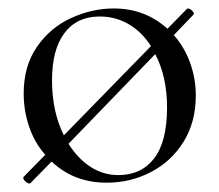

<svg xmlns="http://www.w3.org/2000/svg" viewBox="-20 -419 517 454"><path d="M443 -193Q443 -131 414.5 -84.5Q386 -38 337.5 -12.5Q289 13 232 13Q155 13 102 -37L51 15H50Q45 15 39 9Q33 3 36 -1L87 -53Q62 -81 49 -119Q36 -157 36 -198Q36 -263 67.5 -308.5Q99 -354 148.5 -376.5Q198 -399 249 -399Q323 -399 376 -351L422 -398L424 -399Q429 -399 434.5 -393.5Q440 -388 438 -385L391 -336Q416 -308 429.5 -270.5Q443 -233 443 -193ZM131 -99 337 -310Q315 -344 284 -362Q253 -380 216 -380Q162 -380 132.5 -341Q103 -302 103 -229Q103 -155 131 -99ZM375 -165Q375 -238 347 -291L142 -79Q164 -44 194 -24.5Q224 -5 260 -5Q314 -5 344.5 -44.5Q375 -84 375 -165Z"/></svg>

Font: Cormorant Garamond
Style: Regular
Weight: 400
Designer: Christian Thalmann (Catharsis Fonts)
Version: Version 3.000